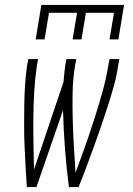

<svg xmlns="http://www.w3.org/2000/svg" viewBox="-20 -760 540 780"><path d="M89 0Q86 -41 84 -81.5Q82 -122 80 -163Q78 -204 78 -245Q78 -286 78.5 -327.5Q79 -369 81.5 -410.5Q84 -452 90 -494L95 -520H135L130 -494Q122 -440 119 -387Q116 -334 115.5 -281Q115 -228 116 -175.5Q117 -123 118 -71L238 -427Q239 -443 241 -460Q243 -477 245 -494L250 -520H290L285 -494Q276 -439 275 -384Q274 -329 275.5 -274.5Q277 -220 280 -166Q283 -112 287 -58Q307 -112 326 -166Q345 -220 362.5 -274.5Q380 -329 395.5 -384Q411 -439 420 -494L425 -520H465L460 -494Q454 -452 442.5 -410.5Q431 -369 417.5 -327.5Q404 -286 390 -245Q376 -204 361 -163Q346 -122 331 -81.5Q316 -41 299 0H260Q250 -77 244 -155Q238 -233 236 -312L128 0ZM125 -600 148 -740H484L461 -600H425L443 -708H329L311 -600H275L293 -708H179L161 -600Z"/></svg>

Font: Iosevka Extralight Oblique
Style: Regular
Weight: 200
Italic angle: -9°
Monospace: yes
Designer: Belleve Invis
Foundry: Belleve Invis
Version: Version 32.5.0; ttfautohint (v1.8.4)